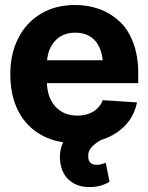

<svg xmlns="http://www.w3.org/2000/svg" viewBox="-20 -573 603 782"><path d="M293 10.7Q208.5 10.7 147.9 -23.4Q86.9 -57.6 54.4 -120.8Q22 -184.1 22 -270.5Q22 -354.5 54.7 -418Q87.4 -481.9 147 -517.3Q206.5 -552.7 285.6 -552.7Q338.9 -552.7 384.5 -536.1Q430.2 -519.5 466.1 -486.6Q502 -453.6 522.5 -399.4Q543 -345.2 543 -275.4V-234.4H82V-327.6H469.7L399.4 -303.2Q399.4 -367.7 370.1 -403.8Q340.8 -439.9 286.6 -439.9Q232.9 -439.9 201.9 -403.8Q170.9 -367.7 170.9 -309.1V-243.2Q170.9 -177.7 204.8 -139.9Q238.8 -102.1 294.9 -102.1Q333 -102.1 360.1 -118.7Q387.2 -135.3 398.4 -165L538.1 -155.8Q522.5 -79.1 457.3 -34.2Q392.1 10.7 293 10.7ZM345.2 189Q297.9 189 266.4 164.6Q234.9 140.1 226.6 95.2Q217.8 46.9 237.8 5.6Q257.8 -35.6 302.2 -55.7L414.1 -14.6Q377.4 2.9 358.2 21Q338.9 39.1 339.4 62.5Q338.9 80.1 347.7 89.4Q356.4 98.6 373.5 98.1Q385.3 98.6 394.5 95.2Q397.5 94.2 400.4 93.3Q403.3 92.3 406.2 91.3Q409.2 90.3 410.6 89.8L426.3 167.5Q389.6 189 345.2 189Z"/></svg>

Font: Inter Tight Stencil
Style: Bold
Weight: 700
Designer: Rasmus Andersson
Foundry: rsms
Version: Version 3.004;Glyphs 3.1.2 (3151)